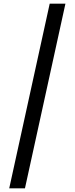

<svg xmlns="http://www.w3.org/2000/svg" viewBox="-20 -820 404 1040"><path d="M30 200 249.2 -800H334.4L115.2 200Z"/></svg>

Font: Big Shoulders Stencil Text SC Thin
Style: Regular
Weight: 100
Designer: Patric King
Foundry: XO Type Co
Version: Version 2.001